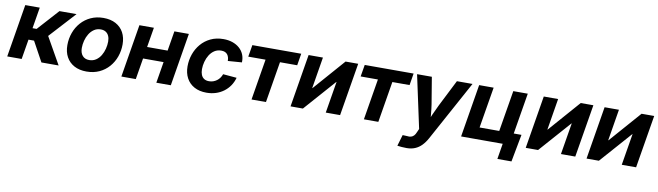

<svg xmlns="http://www.w3.org/2000/svg" viewBox="-39 -1113 6487 1893"><g transform="rotate(10 3204.5 -166.5)"><path d="M12.7 0 100.1 -529.3H245.1L210 -317.4H251L442.4 -529.3H613.3L375 -269L527.3 0H355L246.1 -199.2H190.4L157.2 0Z M807.1 11.2Q735.4 11.2 683.8 -16.6Q632.3 -44.4 604.7 -94.7Q577.1 -145 577.1 -212.9Q577.1 -278.3 598.4 -337.2Q619.6 -396 659.9 -441.4Q700.2 -486.8 756.6 -512.7Q813 -538.6 882.3 -538.6Q954.6 -538.6 1006.1 -510.7Q1057.6 -482.9 1085 -432.4Q1112.3 -381.8 1112.3 -314Q1112.3 -249.5 1091.6 -190.9Q1070.8 -132.3 1030.8 -86.7Q990.7 -41 934.3 -14.9Q877.9 11.2 807.1 11.2ZM814 -105Q852.5 -105 881.6 -124.5Q910.6 -144 929.7 -175.8Q948.7 -207.5 958 -244.6Q967.3 -281.7 967.3 -316.4Q967.3 -349.6 956.5 -373.3Q945.8 -397 925.3 -409.7Q904.8 -422.4 875.5 -422.4Q837.4 -422.4 808.6 -402.8Q779.8 -383.3 760.5 -351.8Q741.2 -320.3 731.7 -283.2Q722.2 -246.1 722.2 -210.4Q722.2 -161.6 746.3 -133.3Q770.5 -105 814 -105Z M1600.1 -331.1 1580.6 -212.4H1294.9L1314.5 -331.1ZM1387.7 -529.3 1299.8 0H1155.3L1242.7 -529.3ZM1737.8 -529.3 1650.4 0H1505.4L1592.8 -529.3Z M2008.3 11.2Q1937.5 11.2 1886.2 -16.6Q1835 -44.4 1807.6 -95Q1780.3 -145.5 1780.3 -212.9Q1780.3 -275.4 1800.5 -333.7Q1820.8 -392.1 1860.1 -438.5Q1899.4 -484.9 1955.8 -511.7Q2012.2 -538.6 2083.5 -538.6Q2133.3 -538.6 2174.1 -524.7Q2214.8 -510.7 2244.1 -485.1Q2273.4 -459.5 2288.6 -423.8Q2303.7 -388.2 2301.8 -343.8L2162.1 -333.5Q2162.1 -353 2157.5 -369.4Q2152.8 -385.7 2143.3 -397.7Q2133.8 -409.7 2118.7 -416.3Q2103.5 -422.9 2082 -422.9Q2043 -422.9 2013.7 -403.6Q1984.4 -384.3 1964.8 -352.8Q1945.3 -321.3 1935.3 -283.7Q1925.3 -246.1 1925.3 -210Q1925.3 -177.7 1934.8 -154.1Q1944.3 -130.4 1964.1 -117.4Q1983.9 -104.5 2013.7 -104.5Q2036.1 -104.5 2055.7 -111.3Q2075.2 -118.2 2091.8 -130.4Q2108.4 -142.6 2120.4 -159.7Q2132.3 -176.8 2139.6 -196.8L2276.4 -185.1Q2264.2 -140.6 2239.5 -104.5Q2214.8 -68.4 2179.9 -42.5Q2145 -16.6 2101.6 -2.7Q2058.1 11.2 2008.3 11.2Z M2458.5 0 2526.4 -410.6H2353.5L2373.5 -529.3H2862.8L2843.3 -410.6H2670.9L2603 0Z M3345.2 0H3201.7L3253.9 -315.4H3251.5L2972.7 0H2849.1L2936.5 -529.3H3080.1L3028.3 -214.8H3030.8L3306.6 -529.3H3433.1Z M3583.5 0 3651.4 -410.6H3478.5L3498.5 -529.3H3987.8L3968.3 -410.6H3795.9L3728 0Z M3953.6 199.2 3986.8 86.9 4030.8 88.9Q4053.2 92.3 4070.1 87.6Q4086.9 83 4099.6 69.8Q4112.3 56.6 4121.1 33.7L4136.2 -0.5L4022.5 -529.3H4170.4L4214.8 -261.7Q4222.2 -212.9 4226.3 -163.6Q4230.5 -114.3 4235.4 -63H4197.3Q4218.8 -114.3 4240.5 -163.6Q4262.2 -212.9 4286.1 -261.7L4421.4 -529.3H4577.6L4249 72.8Q4225.6 115.7 4196.5 145.5Q4167.5 175.3 4130.6 190.7Q4093.8 206.1 4047.4 206.1Q4022 206.1 3997.3 204.1Q3972.7 202.1 3953.6 199.2Z M4556.6 0 4644 -529.3H4789.1L4720.7 -118.7H4917.5L4985.8 -529.3H5130.9L5043 0ZM4947.3 156.2 4973.1 0H4931.2L4950.7 -118.7H5140.1L5088.4 156.2Z M5699.7 0H5556.2L5608.4 -315.4H5606L5327.1 0H5203.6L5291 -529.3H5434.6L5382.8 -214.8H5385.3L5661.1 -529.3H5787.6Z M6308.6 0H6165L6217.3 -315.4H6214.8L5936 0H5812.5L5899.9 -529.3H6043.5L5991.7 -214.8H5994.1L6270 -529.3H6396.5Z"/></g></svg>

Font: Inter 24pt
Style: Bold Italic
Weight: 700
Italic angle: -9.3988°
Version: Version 4.001;git-66647c0bb